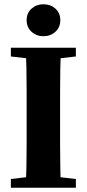

<svg xmlns="http://www.w3.org/2000/svg" viewBox="-20 -881 407 901"><path d="M31 0V-41L160 -56H206L336 -41V0ZM101 0Q103 -46 104 -98Q105 -150 105 -204Q105 -258 105 -310V-350Q105 -401 105 -454.5Q105 -508 104 -559.5Q103 -611 101 -657H266Q264 -612 263 -560Q262 -508 262 -455Q262 -402 262 -350V-311Q262 -259 262 -205Q262 -151 263 -99Q264 -47 265 0ZM31 -616V-657H336V-616L206 -601H160ZM184 -711Q151 -711 128 -732Q105 -753 105 -786Q105 -820 128 -840.5Q151 -861 184 -861Q217 -861 240 -840.5Q263 -820 263 -786Q263 -753 240 -732Q217 -711 184 -711Z"/></svg>

Font: Source Serif 4 36pt
Style: Bold
Weight: 700
Designer: Frank Grießhammer
Foundry: Adobe Systems Incorporated
Version: Version 4.004;hotconv 1.0.116;makeotfexe 2.5.65601